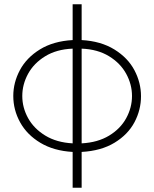

<svg xmlns="http://www.w3.org/2000/svg" viewBox="-20 -697 720 896"><path d="M42 -249Q42 -312 73 -370Q104 -428 166.5 -466.5Q229 -505 319 -510V-677H361V-510Q451 -505 514 -466Q577 -427 607.5 -369Q638 -311 638 -248Q638 -184 607.5 -126.5Q577 -69 514.5 -31Q452 7 361 12V179H319V12Q231 7 168.5 -30.5Q106 -68 74 -126Q42 -184 42 -249ZM84 -249Q84 -195 111 -146Q138 -97 191 -64.5Q244 -32 319 -28V-470Q244 -467 191 -434.5Q138 -402 111 -352.5Q84 -303 84 -249ZM596 -249Q596 -303 569 -352.5Q542 -402 489 -434.5Q436 -467 361 -470V-28Q436 -32 489 -64Q542 -96 569 -145.5Q596 -195 596 -249Z"/></svg>

Font: Bellota Light
Style: Regular
Weight: 300
Designer: Kemie Guaida
Foundry: Kemie Guaida
Version: Version 4.001